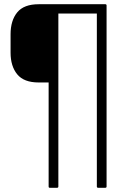

<svg xmlns="http://www.w3.org/2000/svg" viewBox="-20 -703 609 908"><path d="M215 185Q210 185 210 179V-313H163Q93 -313 61.5 -351.5Q30 -390 30 -454V-541Q30 -606 61.5 -644.5Q93 -683 163 -683H478Q484 -683 484 -677V179Q484 185 478 185H444Q438 185 438 179V-639H256V179Q256 185 250 185Z"/></svg>

Font: Sofia Sans Semi Condensed Light
Style: Regular
Weight: 300
Designer: Botio Nikoltchev, Ani Petrova
Foundry: lettersoup
Version: Version 4.100; ttfautohint (v1.8.4.7-5d5b)